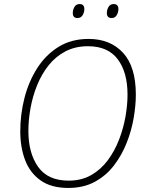

<svg xmlns="http://www.w3.org/2000/svg" viewBox="-20 -917 721 947"><path d="M317 10Q233 10 180.5 -27Q128 -64 104 -127Q80 -190 80 -269Q80 -354 101 -435Q122 -516 164 -581.5Q206 -647 269 -686Q332 -725 417 -725Q524 -725 587 -656.5Q650 -588 650 -450Q650 -398 639.5 -336Q629 -274 605 -213Q581 -152 542.5 -101.5Q504 -51 448 -20.5Q392 10 317 10ZM319 -26Q382 -26 430 -53.5Q478 -81 512 -127Q546 -173 567.5 -229Q589 -285 599 -342.5Q609 -400 609 -450Q609 -561 560.5 -625Q512 -689 414 -689Q351 -689 302.5 -663.5Q254 -638 219.5 -594.5Q185 -551 163 -496.5Q141 -442 130.5 -383.5Q120 -325 120 -271Q120 -162 168 -94Q216 -26 319 -26ZM531 -828Q507 -828 507 -853Q507 -868 515 -882.5Q523 -897 541 -897Q564 -897 564 -872Q564 -856 555.5 -842Q547 -828 531 -828ZM362 -828Q339 -828 339 -853Q339 -868 347 -882.5Q355 -897 373 -897Q396 -897 396 -872Q396 -856 387.5 -842Q379 -828 362 -828Z"/></svg>

Font: Noto Sans Disp ExtLt
Style: Italic
Weight: 200
Italic angle: -12°
Designer: Monotype Design Team
Foundry: Monotype Imaging Inc.
Version: Version 2.000;GOOG;noto-source:20170915:90ef993387c0